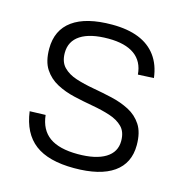

<svg xmlns="http://www.w3.org/2000/svg" viewBox="-87 -628 684 715"><g transform="rotate(15 254.5 -270.5)"><path d="M260 6Q161 6 109 -33.5Q57 -73 46 -156L107 -158Q113 -102 150.5 -75Q188 -48 260 -48Q329 -48 366.5 -71Q404 -94 404 -137Q404 -172 385 -191Q366 -210 335 -220Q304 -230 267 -236.5Q230 -243 193 -251.5Q156 -260 125 -276.5Q94 -293 75 -322Q56 -351 56 -400Q56 -472 108 -509.5Q160 -547 260 -547Q320 -547 362.5 -530Q405 -513 430 -479Q455 -445 461 -395L400 -392Q396 -442 360.5 -467.5Q325 -493 260 -493Q190 -493 153 -469Q116 -445 116 -400Q116 -365 135 -345.5Q154 -326 185 -316Q216 -306 253 -299.5Q290 -293 327 -284.5Q364 -276 395 -260Q426 -244 445 -215Q464 -186 464 -137Q464 -67 412 -30.5Q360 6 260 6Z"/></g></svg>

Font: Pathway Extreme 8pt Thin
Style: Regular
Weight: 100
Designer: Eduardo Rodriguez Tunni
Foundry: Eduardo Rodriguez Tunni
Version: Version 1.000